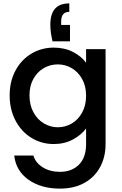

<svg xmlns="http://www.w3.org/2000/svg" viewBox="-20 -841 718 1133"><path d="M290 -597Q277 -650 277 -696Q277 -821 389 -821V-771Q341 -771 341 -715V-694H393V-597ZM488 -471V-551H603V9Q603 85 571 144.5Q539 204 478.5 238Q418 272 334 272Q222 272 148 219.5Q74 167 64 77H177Q190 120 232.5 146.5Q275 173 334 173Q403 173 445.5 131Q488 89 488 9V-83Q459 -44 409.5 -17.5Q360 9 297 9Q225 9 165.5 -27.5Q106 -64 71.5 -129.5Q37 -195 37 -278Q37 -361 71.5 -425Q106 -489 165.5 -524.5Q225 -560 297 -560Q361 -560 410.5 -534.5Q460 -509 488 -471ZM321 -461Q277 -461 239 -439.5Q201 -418 177.5 -376.5Q154 -335 154 -278Q154 -221 177.5 -178Q201 -135 239.5 -112.5Q278 -90 321 -90Q365 -90 403 -112Q441 -134 464.5 -176.5Q488 -219 488 -276Q488 -333 464.5 -375Q441 -417 403 -439Q365 -461 321 -461Z"/></svg>

Font: Poppins-Tabular Medium
Style: Regular
Weight: 500
Designer: Ninad Kale (Devanagari), Jonny Pinhorn (Latin)
Foundry: Indian Type Foundry
Version: Version 4.004